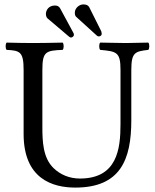

<svg xmlns="http://www.w3.org/2000/svg" viewBox="-20 -840 701 870"><path d="M172 -523C172 -606 187 -611 264 -614C270 -620 270 -641 264 -647C217 -646 168 -645 129 -645C90 -645 49 -646 10 -647C4 -641 4 -620 10 -614C70 -611 87 -606 87 -523V-233C87 -29 219 10 321 10C526 10 575 -117 575 -295V-523C575 -603 592 -607 652 -614C658 -620 658 -641 652 -647C614 -646 573 -645 550 -645C529 -645 480 -646 434 -647C428 -641 428 -620 434 -614C509 -607 526 -604 526 -523V-277C526 -165 511 -31 342 -31C294 -31 253 -49 223 -78C174 -125 172 -201 172 -266ZM188 -777C188 -768 191 -761 195 -757L294 -673C296 -671 299 -670 302 -670C307 -670 315 -675 315 -683C315 -686 314 -689 311 -694L252 -803C247 -811 240 -815 229 -815C200 -815 188 -793 188 -777ZM319 -782C319 -774 321 -767 326 -763L414 -683C418 -679 422 -675 428 -675C435 -675 441 -680 441 -687C441 -689 440 -694 439 -698L384 -808C379 -816 372 -820 357 -820C341 -820 319 -805 319 -782Z"/></svg>

Font: Libertinus Serif
Style: Regular
Weight: 400
Designer: Philipp H. Poll, Khaled Hosny
Foundry: Caleb Maclennan
Version: Version 7.050;RELEASE